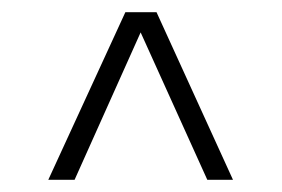

<svg xmlns="http://www.w3.org/2000/svg" viewBox="-20 -770 461 314"><path d="M59 -476 185 -750H236L361 -476H319L210 -717L102 -476Z"/></svg>

Font: Saira Condensed ExtraLight
Style: Regular
Weight: 250
Width: 3
Designer: Hector Gatti with collaboration of the Omnibus-Type team
Foundry: Omnibus-Type
Version: Version 1.101